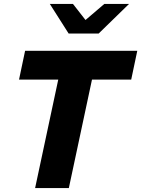

<svg xmlns="http://www.w3.org/2000/svg" viewBox="-20 -959 720 979"><path d="M159 0 277 -553H77L108 -700H680L649 -553H449L331 0ZM330 -788 234 -939H352L416 -857L512 -939H638L483 -788Z"/></svg>

Font: Red Hat Mono
Style: Italic
Weight: 400
Italic angle: -12°
Monospace: yes
Designer: Pentagram, MCKL
Foundry: MCKL
Version: Version 1.030